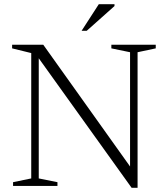

<svg xmlns="http://www.w3.org/2000/svg" viewBox="-20 -890 800 919"><path d="M129.5 -36V-636L38 -658.5V-676H187L624 -63L602.5 -36.5V-640L513 -658.5V-676H725.5V-658.5L638.5 -640V9H610L150.5 -632L165.5 -642V-36L255 -18V0H42.5V-18ZM370.5 -742.5 453 -870H528V-861L395 -742.5Z"/></svg>

Font: Newsreader 16pt Light
Style: Regular
Weight: 300
Designer: Hugues Gentile
Foundry: Production Type
Version: Version 1.003